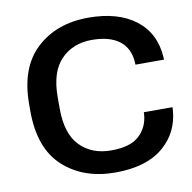

<svg xmlns="http://www.w3.org/2000/svg" viewBox="-82 -808 905 904"><g transform="rotate(-10 370.5 -356.0)"><path d="M53.2 -339.4Q53.2 -161.6 149.4 -73.5Q245.6 14.6 397.9 14.6Q545.4 14.6 626.7 -53.2Q708 -121.1 715.3 -231.9V-241.7H578.6L578.1 -231.9Q573.7 -170.9 531.2 -131.1Q488.8 -91.3 396.5 -91.3Q304.7 -91.3 248 -148.7Q191.4 -206.1 191.4 -328.6V-382.3Q191.4 -502.4 248.3 -561Q305.2 -619.6 396 -619.6Q480.5 -619.6 527.3 -584Q574.2 -548.3 578.1 -479.5L578.6 -469.2H715.3L714.8 -478.5Q708 -596.2 624 -660.9Q540 -725.6 397.9 -725.6Q245.6 -725.6 149.4 -636.2Q53.2 -546.9 53.2 -371.6Z"/></g></svg>

Font: Roboto Flex
Style: wght 600 wdth 140 opsz 13.0 GRAD 0.00 slnt 0.00 XTRA 468 XOPQ 96 YOPQ 79 YTLC 514 YTUC 712 YTAS 750 YTDE -203.00 YTFI 738
Weight: 600
Width: 8
Designer: Berlow after Robertson
Foundry: Google
Version: Version 3.100